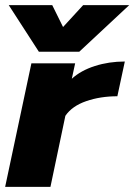

<svg xmlns="http://www.w3.org/2000/svg" viewBox="-41 -726 522 746"><path d="M-7 -706H162L204 -621L282 -706H461L267 -525H110ZM81 -480H251L238 -420Q273 -452 327.5 -469.5Q382 -487 444 -487L415 -352Q349 -352 294 -333Q239 -314 213 -276L155 0H-21Z"/></svg>

Font: Prompt Bold
Style: Bold Italic
Weight: 700
Italic angle: -12°
Designer: Katatrad Team
Foundry: CadsonDemak
Version: Version 1.000